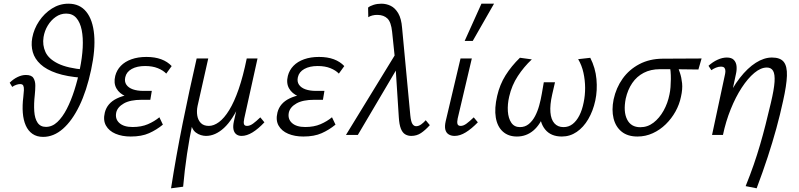

<svg xmlns="http://www.w3.org/2000/svg" viewBox="-20 -731 4327 1040"><path d="M106.3 -206.1Q108.8 -227.1 109.5 -242.7Q110.2 -258.3 106.2 -267Q102.3 -275.6 88.6 -275.6Q79.7 -275.6 67.8 -271.5Q55.9 -267.4 46.3 -260.2L32.5 -282.9Q52 -302.6 75.3 -313.8Q98.5 -324.9 120.2 -324.9Q150.8 -324.9 161.1 -308.3Q171.5 -291.6 171.3 -267Q171.1 -242.4 168.5 -217.6Q162.9 -167.6 165.6 -128.2Q168.3 -88.8 183.6 -66.3Q198.9 -43.7 228.8 -43.7Q262.6 -43.7 290.7 -70.1Q318.8 -96.5 341.8 -141.2Q364.8 -185.8 382.8 -242.2Q400.8 -298.5 412.5 -357.5Q425.1 -418.4 428 -472.8Q430.8 -527.2 422.5 -568.6Q414.1 -610 393.5 -633.7Q373 -657.4 338.4 -657.4Q307.6 -657.4 281.9 -639.4Q256.2 -621.5 238.7 -592.6Q221.3 -563.7 215.9 -530.2Q209 -486.9 226.2 -449.3Q243.4 -411.7 294.6 -386.6Q345.8 -361.5 438.1 -353.6L424.5 -309.8Q342.4 -315.9 286.9 -334.7Q231.4 -353.5 199.7 -382.8Q168 -412 157.6 -448.7Q147.2 -485.4 154.7 -526.2Q163.8 -574.7 191.8 -616.5Q219.7 -658.4 261 -684.7Q302.4 -711 350.8 -711Q412.3 -711 447.6 -667Q482.9 -623.1 490 -542.9Q497.2 -462.6 473.6 -353.1Q449.5 -239.3 410 -157.9Q370.5 -76.5 320.5 -33Q270.6 10.5 213.6 10.5Q179.5 10.5 155.9 -5.9Q132.3 -22.3 119.5 -51.5Q106.6 -80.7 103.5 -120.3Q100.5 -159.8 106.3 -206.1Z M688 8.5Q641.4 8.5 605.9 -6.5Q570.5 -21.5 554 -50.7Q537.6 -79.9 547.8 -121.4Q560.5 -172.4 613.6 -197.9Q666.7 -223.5 747.9 -223.5L744.7 -193.8Q697.6 -193.8 662 -208.9Q626.5 -224 610.5 -252.5Q594.5 -281.1 604.3 -320.2Q612.4 -351.5 634.6 -374.4Q656.8 -397.4 692.2 -410Q727.5 -422.6 773.1 -422.6Q818.7 -422.6 853 -410Q887.2 -397.3 909.9 -373.1L880.5 -332.3Q863.9 -349.9 834.9 -361.6Q805.9 -373.4 765.9 -373.4Q722.4 -373.4 693.6 -357.5Q664.8 -341.5 658.5 -312.8Q653.1 -289 664.5 -272.2Q676 -255.4 700 -247Q723.9 -238.7 755.9 -238.7H802.3L794.2 -190.5H747.8Q685.7 -190.5 651.1 -170.9Q616.5 -151.3 609.6 -121.7Q602.4 -86.5 626.5 -64.8Q650.5 -43 698.5 -43Q745.7 -43 781.2 -58.3Q816.6 -73.6 843.3 -95.8L862.3 -55.9Q827.9 -27.6 787.5 -9.6Q747.1 8.5 688 8.5Z M906.5 289Q933.8 113.9 969.4 -62.8Q1005 -239.5 1045.2 -414.2H1108L1050.2 -157.2Q1044.5 -130.2 1048.5 -105.3Q1052.5 -80.5 1067.8 -64.7Q1083.2 -49 1111.1 -49Q1138 -49 1166.2 -69.8Q1194.4 -90.5 1221.5 -134.6Q1248.7 -178.7 1272.8 -248.2Q1296.8 -317.7 1316.5 -414.2H1353.2Q1322.6 -266.7 1281.5 -174.1Q1240.5 -81.5 1193.4 -38.1Q1146.3 5.2 1095.7 5.2Q1083.4 5.2 1068.4 0.9Q1053.5 -3.5 1040.4 -13.4Q1027.4 -23.4 1020.3 -40.8Q1013.2 -58.2 1015.6 -83.9L1024.4 -70.7Q1006.3 13.7 993 103.2Q979.7 192.6 972 280.3ZM1288.5 5.2Q1271.7 5.2 1260.1 -3.5Q1248.5 -12.3 1244.8 -29.5Q1241.1 -46.7 1246.7 -72.5L1323.5 -414.2H1374.9L1303 -89Q1298.5 -68.6 1301.5 -58.8Q1304.5 -49 1318 -49Q1333.7 -49 1350.7 -61.4Q1367.7 -73.8 1390 -95.3L1412.2 -68.5Q1379.2 -33.2 1348 -14Q1316.7 5.2 1288.5 5.2Z M1623 8.5Q1576.4 8.5 1540.9 -6.5Q1505.5 -21.5 1489 -50.7Q1472.6 -79.9 1482.8 -121.4Q1495.5 -172.4 1548.6 -197.9Q1601.7 -223.5 1682.9 -223.5L1679.7 -193.8Q1632.6 -193.8 1597 -208.9Q1561.5 -224 1545.5 -252.5Q1529.5 -281.1 1539.3 -320.2Q1547.4 -351.5 1569.6 -374.4Q1591.8 -397.4 1627.2 -410Q1662.5 -422.6 1708.1 -422.6Q1753.7 -422.6 1788 -410Q1822.2 -397.3 1844.9 -373.1L1815.5 -332.3Q1798.9 -349.9 1769.9 -361.6Q1740.9 -373.4 1700.9 -373.4Q1657.4 -373.4 1628.6 -357.5Q1599.8 -341.5 1593.5 -312.8Q1588.1 -289 1599.5 -272.2Q1611 -255.4 1635 -247Q1658.9 -238.7 1690.9 -238.7H1737.3L1729.2 -190.5H1682.8Q1620.7 -190.5 1586.1 -170.9Q1551.5 -151.3 1544.6 -121.7Q1537.4 -86.5 1561.5 -64.8Q1585.5 -43 1633.5 -43Q1680.7 -43 1716.2 -58.3Q1751.6 -73.6 1778.3 -95.8L1797.3 -55.9Q1762.9 -27.6 1722.5 -9.6Q1682.1 8.5 1623 8.5Z M2207.5 5.2Q2189.2 5.2 2174.5 -3.6Q2159.8 -12.5 2151.3 -34.3Q2142.7 -56.2 2140.3 -94.7L2120.8 -397.3L2103.9 -559.1Q2098.5 -611.2 2078.8 -630.5Q2059 -649.7 2025.6 -650.3Q2010.5 -650.8 1996.8 -647.2Q1983 -643.6 1974.9 -637.7L1973.8 -689.9Q1984.3 -698.8 2003.8 -704.9Q2023.4 -711 2045.7 -711Q2072.8 -711 2096.6 -699.3Q2120.5 -687.5 2137.2 -659Q2154 -630.5 2158 -579.7L2202.5 -106.1Q2206 -71.8 2214 -59.6Q2222 -47.4 2234.2 -47.4Q2248.2 -47.4 2262.1 -57.7Q2276 -68 2286 -79.8L2308.2 -53.1Q2283.5 -25.7 2260.4 -10.3Q2237.3 5.2 2207.5 5.2ZM1853.9 0 2129.9 -450.6 2141.8 -378.7 1918.2 0Z M2442.5 5.2Q2423.5 5.2 2410 -3.3Q2396.5 -11.7 2392.2 -29.2Q2387.9 -46.7 2394.1 -74.1L2474.5 -414.2H2535.7L2459.1 -89Q2455.1 -70.5 2458 -59.8Q2461 -49 2475.5 -49Q2490.3 -49 2507 -61.4Q2523.8 -73.8 2546.1 -95.3L2568.3 -68.5Q2534.7 -33.7 2503.2 -14.3Q2471.7 5.2 2442.5 5.2ZM2496.9 -509.1 2587.8 -711H2656L2540.6 -509.1Z M2779.9 8.5Q2733.4 8.5 2703.6 -18.4Q2673.8 -45.3 2665.5 -94.7Q2657.3 -144.1 2673 -211.5Q2687 -272.9 2718.4 -323Q2749.8 -373 2796.3 -418.2L2860.7 -409.3Q2817.9 -369.2 2785 -319.1Q2752.1 -269.1 2738.1 -207.9Q2728.4 -166 2730.9 -128Q2733.5 -90.1 2749.6 -66.3Q2765.7 -42.5 2796.4 -42.5Q2823.9 -42.5 2844.1 -59Q2864.4 -75.5 2878.4 -102.2Q2892.4 -128.9 2901 -160.8Q2909.7 -192.7 2914.7 -222.5L2925.6 -285.5H2986.3L2971.1 -219.5Q2958.1 -162.3 2961.4 -123Q2964.6 -83.7 2982.9 -63.1Q3001.2 -42.5 3032.4 -42.5Q3060.3 -42.5 3081.6 -59Q3103 -75.6 3118.3 -105.6Q3133.6 -135.5 3141.5 -176.1Q3149.5 -214.1 3149.4 -255.4Q3149.2 -296.7 3140.3 -337Q3131.5 -377.2 3111.7 -410.5L3177.3 -417.9Q3205.3 -363.2 3210.8 -302.3Q3216.4 -241.4 3204.5 -186.2Q3192.3 -129.8 3166.4 -85.6Q3140.5 -41.4 3104 -16.5Q3067.5 8.5 3023.4 8.5Q2964 8.5 2933 -29.6Q2902 -67.6 2904.8 -128.3L2932.4 -122.8Q2907.5 -56.2 2869.1 -23.9Q2830.7 8.5 2779.9 8.5Z M3432.9 8.5Q3379.9 8.5 3347.2 -17.9Q3314.5 -44.3 3303.4 -89.9Q3292.3 -135.5 3303.7 -192.4Q3317.2 -255.2 3352.5 -304.9Q3387.9 -354.5 3443.1 -383.5Q3498.4 -412.5 3568.9 -413.1L3780.3 -414.2L3763 -354.5Q3702.3 -355.6 3649.3 -355.9Q3596.4 -356.2 3554.8 -356.2Q3504.7 -356.2 3467 -336.6Q3429.2 -317 3404.6 -281Q3380.1 -245.1 3369.3 -196.7Q3355.6 -126.6 3376.6 -84.3Q3397.6 -41.9 3448.5 -41.9Q3487.8 -41.9 3519.8 -66.5Q3551.7 -91 3574.4 -131.5Q3597 -171.9 3606.3 -219.5Q3610.1 -236.5 3611.9 -258.5Q3613.6 -280.4 3613.8 -302.5Q3614 -324.6 3612.3 -343.8Q3610.5 -362.9 3606.8 -373.9L3646.3 -383.8Q3654.1 -362.5 3662.8 -337Q3671.5 -311.6 3674.7 -279.9Q3678 -248.1 3668.5 -206.4Q3660.2 -165.4 3638.9 -127Q3617.5 -88.5 3586.3 -58Q3555.1 -27.4 3516 -9.5Q3476.9 8.5 3432.9 8.5Z M4018.9 277.2Q4043.9 215.3 4062.8 160.7Q4081.6 106.1 4097 53.3Q4112.5 0.5 4126.5 -54.8Q4140.6 -110 4155.5 -173.6Q4172.8 -246.3 4175.5 -287.7Q4178.1 -329.2 4167.6 -347.2Q4157.1 -365.2 4133.9 -365.2Q4101 -365.2 4065.8 -335.9Q4030.6 -306.5 3997.6 -255.9Q3964.6 -205.3 3938.1 -139.5Q3911.5 -73.8 3896 0H3851.1Q3874.7 -99.2 3909.9 -177Q3945.1 -254.7 3987.3 -308.8Q4029.5 -362.9 4074 -391.1Q4118.6 -419.4 4161.6 -419.4Q4206.5 -419.4 4225.4 -395.7Q4244.2 -372.1 4242.5 -320.6Q4240.7 -269.1 4221.7 -184.3Q4205.5 -109.4 4185.1 -35Q4164.6 39.5 4138.6 119Q4112.6 198.6 4078.5 289ZM3836.9 0 3906.8 -326.8Q3908.8 -334.6 3909.2 -344.7Q3909.6 -354.8 3904.8 -362.5Q3899.9 -370.1 3884.5 -370.1Q3872 -370.1 3858.2 -364.6Q3844.5 -359.1 3833.2 -350.8L3817.8 -374.6Q3840.5 -395.5 3866.7 -407.4Q3892.8 -419.4 3917 -419.4Q3943 -419.4 3955.3 -406.2Q3967.6 -393.1 3969.6 -372.9Q3971.6 -352.7 3966.5 -330.8L3896 0Z"/></svg>

Font: Ysabeau
Style: Bold Italic
Weight: 700
Italic angle: -12°
Designer: Christian Thalmann (Catharsis Fonts)
Version: Version 2.002